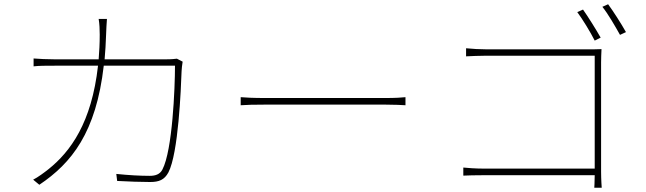

<svg xmlns="http://www.w3.org/2000/svg" viewBox="-20 -860 3040 903"><path d="M812 -584C802 -583 789 -581 761 -581H472C475 -618 478 -657 479 -698C480 -722 481 -749 483 -771H444C448 -748 449 -720 449 -697C449 -656 447 -617 444 -581H236C197 -581 166 -583 138 -585V-548C167 -551 192 -551 237 -551H441C411 -282 311 -147 209 -65C189 -49 158 -26 136 -15L165 9C317 -93 432 -237 468 -551H803C803 -445 791 -153 744 -63C732 -39 709 -33 684 -33C639 -33 585 -36 527 -42L531 -9C586 -6 643 -4 686 -4C728 -4 753 -14 772 -49C819 -139 831 -441 834 -525C835 -540 836 -552 839 -570Z M1112 -365C1137 -367 1176 -368 1230 -368H1790C1837 -368 1870 -366 1887 -365V-403C1869 -401 1842 -399 1789 -399H1230C1169 -399 1136 -401 1112 -403Z M2805 -683C2783 -722 2744 -784 2722 -815L2695 -803C2719 -771 2757 -709 2777 -669ZM2807 -567C2807 -584 2808 -608 2809 -629C2786 -628 2768 -628 2748 -628H2267C2237 -628 2201 -630 2172 -633V-595C2191 -596 2236 -598 2268 -598H2777V-67H2256C2218 -67 2176 -70 2159 -72V-34C2180 -35 2214 -36 2257 -36H2777C2777 -6 2775 23 2775 23H2810C2810 23 2807 -15 2807 -52ZM2813 -828C2839 -796 2873 -737 2896 -696L2924 -709C2901 -750 2863 -809 2840 -840Z"/></svg>

Font: Noto Sans CJK Thin
Style: Regular
Weight: 100
Designer: Ryoko NISHIZUKA (kana & ideographs); Paul D. Hunt (Latin, Greek & Cyrillic); Wenlong ZHANG (bopomofo); Sandoll Communica
Foundry: Adobe Systems Incorporated
Version: Version 1.000;PS 1;hotconv 1.0.78;makeotf.lib2.5.61930